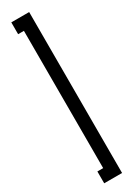

<svg xmlns="http://www.w3.org/2000/svg" viewBox="-254 -766 722 996"><g transform="rotate(-30 107.0 -268.0)"><path d="M70.8 143.1V-679.2H36.1V-750H143.1V213.9H36.1V143.1Z"/></g></svg>

Font: Rawengulk
Style: Bold
Weight: 700
Version: Version 0.92